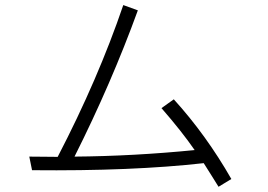

<svg xmlns="http://www.w3.org/2000/svg" viewBox="-20 -756 1040 746"><path d="M93.8 -147.5Q115.2 -147.5 152.3 -147Q189.5 -146.5 204.1 -146.5Q361.3 -449.2 459 -736.3L515.6 -715.8Q413.1 -433.6 269.5 -147.5Q499 -149.4 736.3 -172.9Q686.5 -245.1 607.4 -335.9L655.3 -370.1Q781.2 -231.4 878.9 -60.5L829.1 -30.3Q824.2 -38.1 804.2 -70.3Q784.2 -102.5 771.5 -122.1Q494.1 -90.8 104.5 -94.7Z"/></svg>

Font: Gothic A1 Light
Style: Regular
Weight: 300
Version: Version 2.50